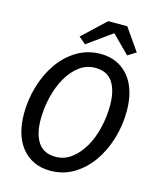

<svg xmlns="http://www.w3.org/2000/svg" viewBox="-126 -935 851 1035"><g transform="rotate(15 300.0 -418.0)"><path d="M253 12Q203 12 163 -6.5Q123 -25 95 -59Q67 -93 52.5 -141.5Q38 -190 38 -249Q38 -328 60.5 -403.5Q83 -479 124 -537.5Q165 -596 224 -631.5Q283 -667 356 -667Q406 -667 445.5 -648.5Q485 -630 513 -596Q541 -562 555.5 -513.5Q570 -465 570 -406Q570 -326 547.5 -251Q525 -176 484 -117.5Q443 -59 384.5 -23.5Q326 12 253 12ZM262 -68Q311 -68 350.5 -98Q390 -128 418 -176.5Q446 -225 460.5 -287Q475 -349 475 -412Q475 -494 444 -540.5Q413 -587 347 -587Q297 -587 257.5 -557Q218 -527 190.5 -478.5Q163 -430 148 -368Q133 -306 133 -243Q133 -161 164.5 -114.5Q196 -68 262 -68ZM259 -695 220 -728 348 -848H454L540 -725L494 -696L398 -792H394Z"/></g></svg>

Font: Source Code Pro Medium
Style: Italic
Weight: 500
Italic angle: -11°
Monospace: yes
Designer: Paul D. Hunt, Teo Tuominen
Foundry: Adobe Systems Incorporated
Version: Version 1.050;PS 1.000;hotconv 16.6.51;makeotf.lib2.5.65220